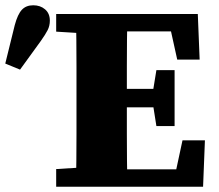

<svg xmlns="http://www.w3.org/2000/svg" viewBox="-26 -708 832 728"><path d="M-6 -467 30 -613Q41 -654 57 -671Q73 -688 100 -688Q127 -688 145 -672.5Q163 -657 163 -630Q163 -610 154.5 -593.5Q146 -577 129 -553L50 -444ZM187 0V-67L317 -75H334V0ZM262 0Q263 -50 263.5 -99.5Q264 -149 264 -199Q264 -249 264 -299V-356Q264 -406 264 -456Q264 -506 263.5 -555.5Q263 -605 262 -655H457Q456 -606 455.5 -556Q455 -506 455 -456Q455 -406 455 -356V-300Q455 -250 455 -200Q455 -150 455.5 -100Q456 -50 457 0ZM371 0V-66H672L634 -27L666 -176H751L744 0ZM358 -301V-371H589V-301ZM567 -230 552 -325V-350L567 -442H636V-230ZM187 -588V-655H334V-580H317ZM646 -482 614 -627 656 -589H371V-655H724L731 -482Z"/></svg>

Font: Source Serif 4 ExtraBold
Style: Regular
Weight: 800
Designer: Frank Grießhammer
Foundry: Adobe Systems Incorporated
Version: Version 4.004;hotconv 1.0.116;makeotfexe 2.5.65601